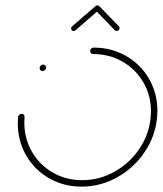

<svg xmlns="http://www.w3.org/2000/svg" viewBox="-20 -696 609 716"><path d="M127.8 -441.5Q127.8 -447 131.7 -451.1Q135.6 -455.2 140.7 -455.2Q145.6 -455.2 148.7 -451.9Q151.9 -448.5 151.9 -443.7Q151.9 -438.5 147.8 -434.8Q143.7 -431.1 138.5 -431.1Q133.7 -431.1 130.7 -434.1Q127.8 -437 127.8 -441.5ZM316.3 -506.7Q317 -511.9 320.7 -515.2Q324.4 -518.5 329.3 -518.5Q395.9 -518.5 450.4 -487.2Q504.8 -455.9 535.9 -401.9Q567 -347.8 567 -282.2Q567 -271.1 565.9 -259.3Q559.6 -188.9 519.6 -129.3Q479.6 -69.6 417 -34.8Q354.4 0 284.1 0Q217.4 0 163 -31.3Q108.5 -62.6 77.4 -116.7Q46.3 -170.7 46.3 -236.3Q46.3 -247.8 47.4 -259.3Q48.1 -264.4 52 -268Q55.9 -271.5 60.7 -271.5Q65.6 -271.5 68.9 -268Q72.2 -264.4 71.5 -259.3Q70.7 -252.2 70.7 -238.9Q70.7 -179.3 99.1 -130.2Q127.4 -81.1 176.7 -52.6Q225.9 -24.1 286.3 -24.1Q350.4 -24.1 407 -55.7Q463.7 -87.4 500 -141.3Q536.3 -195.2 541.9 -259.3Q543 -270.4 543 -280.7Q543 -340 514.6 -388.9Q486.3 -437.8 437 -466.1Q387.8 -494.4 327.4 -494.4Q322.2 -494.4 319.1 -498Q315.9 -501.5 316.3 -506.7ZM343.3 -675.9Q347.4 -675.9 349.8 -673.5Q352.2 -671.1 352.2 -667.4Q352.2 -662.2 348.9 -658.9L261.5 -583Q258.5 -580.4 254.4 -580.4Q250.4 -580.4 247.8 -583Q245.2 -585.6 245.2 -589.6Q245.2 -594.1 248.5 -597.4L336.3 -673.3Q338.9 -675.9 343.3 -675.9ZM350.4 -673 423.7 -597.4Q425.9 -595.2 425.9 -591.9Q425.9 -587 422.8 -583.7Q419.6 -580.4 414.8 -580.4Q410.7 -580.4 408.5 -583L335.6 -658.5Z"/></svg>

Font: 26F Galaxy Sans Thin
Style: Italic
Weight: 100
Italic angle: -4.99998°
Designer: C₂₉H₂₅N₃O₅
Version: Version 1.200